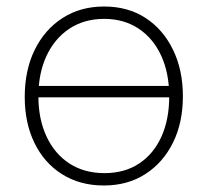

<svg xmlns="http://www.w3.org/2000/svg" viewBox="-20 -560 638 590"><path d="M525 -261H83V-296H525ZM299 10Q226 10 171 -24.5Q116 -59 86 -120.5Q56 -182 56 -262Q56 -344 86.5 -406.5Q117 -469 172 -504.5Q227 -540 300 -540Q373 -540 427 -505Q481 -470 511.5 -407.5Q542 -345 542 -264Q542 -183 511.5 -121.5Q481 -60 426.5 -25Q372 10 299 10ZM301 -28Q363 -28 407.5 -57.5Q452 -87 476 -140Q500 -193 500 -264Q500 -335 475.5 -388.5Q451 -442 406 -472Q361 -502 300 -502Q239 -502 193.5 -472Q148 -442 123 -388.5Q98 -335 98 -264Q98 -194 123 -140.5Q148 -87 193.5 -57.5Q239 -28 301 -28Z"/></svg>

Font: Libre Franklin Thin
Style: Regular
Weight: 100
Designer: Pablo Impallari, Rodrigo Fuenzalida, Nhung Nguyen
Foundry: Impallari Type
Version: Version 3.000